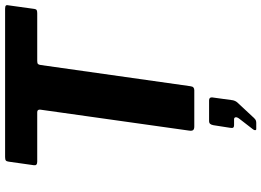

<svg xmlns="http://www.w3.org/2000/svg" viewBox="-156 -626 1025 753"><g transform="rotate(-90 356.5 -249.5)"><path d="M99 -728Q100 -736 103.5 -739Q107 -742 117 -742H699Q709 -742 711.5 -738.5Q714 -735 712 -728L698 -627Q697 -620 693 -618Q689 -616 681 -616H494Q485 -616 482 -613Q479 -610 478 -602L395 -16Q394 -7 390 -3.5Q386 0 379 0H237Q226 0 222.5 -5Q219 -10 221 -22L303 -604Q304 -616 293 -616H99Q83 -616 85 -629ZM227 243Q223 243 222.5 239Q222 235 226 230L267 177Q274 168 273 162Q272 156 265 156H242Q235 156 232.5 152.5Q230 149 232 139L242 75Q245 58 257 58H339Q352 58 351 70L340 150Q338 161 331 169L276 228Q271 234 265.5 238.5Q260 243 251 243Z"/></g></svg>

Font: Libre Franklin Thin
Style: Bold Italic
Weight: 700
Italic angle: -8°
Version: Version 3.000